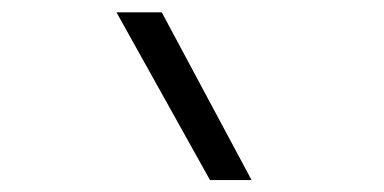

<svg xmlns="http://www.w3.org/2000/svg" viewBox="-20 -815 626 313"><path d="M322.3 -521.5 169.9 -794.9H243.7L390.1 -521.5Z"/></svg>

Font: Cascadia Code NF Light
Style: Regular
Weight: 300
Monospace: yes
Designer: Aaron Bell
Foundry: Saja Typeworks
Version: Version 2404.023; ttfautohint (v1.8.4)